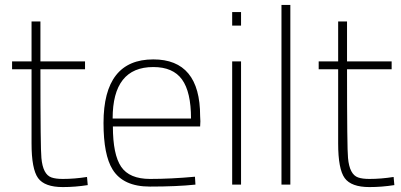

<svg xmlns="http://www.w3.org/2000/svg" viewBox="-20 -749 1626 779"><path d="M235 10Q161 10 134.5 -26.5Q108 -63 108 -167V-468H29V-500H108V-662H144V-500H325V-468H144Q144 -143 148 -108Q154 -41 189 -29Q206 -23 235 -23Q282 -23 333 -31L336 2Q285 10 235 10Z M588 8Q480 8 437 -61Q400 -120 400 -250Q400 -508 602 -508Q792 -508 792 -278L793 -257Q792 -247 792 -236H438Q438 -122 471.5 -72.5Q505 -23 589 -23Q673 -23 771 -32L773 0Q698 8 588 8ZM755 -268Q755 -376 718.5 -426.5Q682 -477 602 -477Q437 -477 437 -268Z M958 0H922V-500H958ZM958 -645H922V-700H958Z M1158 0H1122V-729H1158Z M1479 10Q1405 10 1378.5 -26.5Q1352 -63 1352 -167V-468H1273V-500H1352V-662H1388V-500H1569V-468H1388Q1388 -143 1392 -108Q1398 -41 1433 -29Q1450 -23 1479 -23Q1526 -23 1577 -31L1580 2Q1529 10 1479 10Z"/></svg>

Font: Storia Sans Thin
Style: Regular
Weight: 100
Designer: Accademia di Belle Arti di Urbino and others
Foundry: Accademia di Belle Arti di Urbino and others.
Version: Version 60.001;May 25, 2020;FontCreator 12.0.0.2522 64-bit